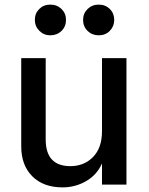

<svg xmlns="http://www.w3.org/2000/svg" viewBox="-20 -800 645 832"><path d="M528 0H422V-92Q400 -42 353 -15Q306 12 251 12Q168 12 120 -36Q72 -84 72 -166V-548H178V-196Q178 -80 285 -80Q344 -80 383 -119.5Q422 -159 422 -232V-548H528ZM131 -714Q131 -742 150 -761Q169 -780 198 -780Q227 -780 246.5 -761Q266 -742 266 -714Q266 -685 246.5 -666Q227 -647 198 -647Q170 -647 150.5 -666.5Q131 -686 131 -714ZM408 -780Q437 -780 456 -761Q475 -742 475 -714Q475 -686 456 -666.5Q437 -647 408 -647Q379 -647 359.5 -666Q340 -685 340 -714Q340 -742 359.5 -761Q379 -780 408 -780Z"/></svg>

Font: Application Medium
Style: Regular
Weight: 500
Designer: Wei Huang
Foundry: Wei Huang
Version: Version 0.012